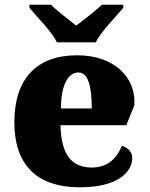

<svg xmlns="http://www.w3.org/2000/svg" viewBox="-20 -786 638 816"><path d="M387 -606C408 -651 473 -715 504 -753V-766H413C392 -745 334 -700 304 -677C274 -700 217 -745 196 -766H105V-753C136 -715 201 -651 222 -606ZM320 10C481 10 542 -55 542 -115C542 -141 523 -159 498 -166C476 -113 438 -74 370 -74C284 -74 240 -129 237 -254H517L551 -339C559 -457 465 -551 308 -551C138 -551 41 -454 41 -266C41 -91 131 10 320 10ZM239 -325C239 -425 270 -478 313 -478C353 -478 370 -424 370 -325Z"/></svg>

Font: UArctic Serif Black
Style: Regular
Weight: 900
Designer: Customization by Puisto advertising & original work Monotype Design Team
Foundry: Monotype Imaging Inc.
Version: Version 2.004